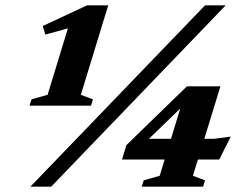

<svg xmlns="http://www.w3.org/2000/svg" viewBox="-20 -696 916 716"><path d="M157.5 -342.5 250 -645 272 -601 149 -567 139.5 -599 304.5 -676H383.5L281.5 -342.5L326.5 -325.5L319.5 -302H90L97.5 -325.5ZM93.5 0 744.5 -676H821.5L171 0ZM668 -343 688 -326 502 -146 492.5 -178.5H779L840.5 -186.5L797.5 -101H435L451.5 -155L677 -374H802L699.5 -40.5L744.5 -23.5L737.5 0H508.5L516 -23.5L575.5 -40.5Z"/></svg>

Font: Newsreader 16pt 16pt ExtraBold
Style: Italic
Weight: 800
Italic angle: -17°
Version: Version 1.003